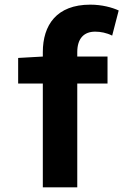

<svg xmlns="http://www.w3.org/2000/svg" viewBox="-20 -805 540 825"><path d="M490 -760C462 -773 418 -785 368 -785C223 -785 164 -697 164 -581V-562L58 -556V-446H164V0H312V-446H442V-562H312V-581C312 -640 341 -669 389 -669C412 -669 438 -664 462 -652Z"/></svg>

Font: Noto Sans Mono CJK JP Bold
Style: Regular
Weight: 700
Designer: Ryoko NISHIZUKA (kana & ideographs); Paul D. Hunt (Latin, Greek & Cyrillic); Wenlong ZHANG (bopomofo); Sandoll Communica
Foundry: Adobe Systems Incorporated
Version: Version 1.004;PS 1.004;hotconv 1.0.82;makeotf.lib2.5.63406